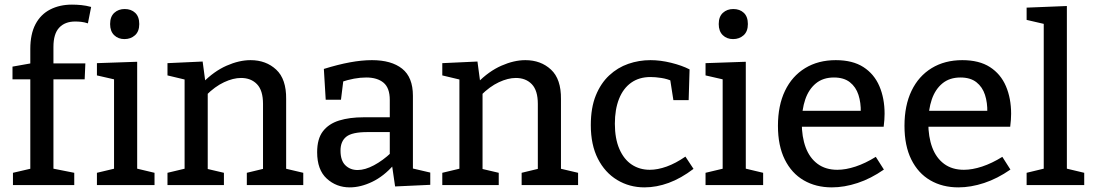

<svg xmlns="http://www.w3.org/2000/svg" viewBox="-20 -800 4729 830"><path d="M36 0V-53L122 -73L111 -60V-470L122 -457H34V-512L124 -528L111 -511V-588Q111 -653 133.5 -695.5Q156 -738 197 -759Q238 -780 291 -780Q311 -780 331.5 -778Q352 -776 374 -770L360 -699Q345 -704 331.5 -705.5Q318 -707 305 -707Q261 -707 236 -680.5Q211 -654 211 -597V-511L196 -526H349L346 -457H199L211 -470V-61L200 -73L301 -53V0Z M573 -61 564 -73 648 -53V0H399V-53L483 -73L473 -61V-464L482 -455L399 -474V-527L573 -533ZM518 -631Q491 -631 473.5 -648Q456 -665 456 -696Q456 -728 474 -744.5Q492 -761 519 -761Q547 -761 564.5 -744.5Q582 -728 582 -696Q582 -664 563.5 -647.5Q545 -631 518 -631Z M704 0V-53L792 -74L778 -57V-471L792 -453L704 -474V-527L856 -534L869 -437L856 -442Q905 -492 959.5 -516Q1014 -540 1063 -540Q1130 -540 1174 -499Q1218 -458 1217 -372V-57L1206 -73L1291 -53V0H1047V-53L1130 -73L1117 -56V-351Q1117 -409 1091 -436Q1065 -463 1022 -463Q988 -463 948.5 -444.5Q909 -426 871 -388L878 -406V-56L867 -72L948 -53V0Z M1765 -54 1750 -75 1840 -54V-1L1688 6L1674 -90L1682 -87Q1639 -38 1589 -14Q1539 10 1492 10Q1434 10 1392.5 -28Q1351 -66 1351 -142Q1351 -200 1376 -232.5Q1401 -265 1446 -279Q1491 -293 1552 -293H1674L1665 -282V-368Q1665 -420 1638 -442.5Q1611 -465 1563 -465Q1538 -465 1510.5 -460Q1483 -455 1451 -444L1465 -458L1454 -369H1388L1380 -502Q1441 -521 1492.5 -530.5Q1544 -540 1588 -540Q1672 -540 1718.5 -503Q1765 -466 1765 -386ZM1452 -149Q1452 -106 1473 -85.5Q1494 -65 1526 -65Q1558 -65 1596.5 -85.5Q1635 -106 1671 -140L1665 -115V-239L1674 -229H1568Q1502 -229 1477 -209Q1452 -189 1452 -149Z M1892 0V-53L1980 -74L1966 -57V-471L1980 -453L1892 -474V-527L2044 -534L2057 -437L2044 -442Q2093 -492 2147.5 -516Q2202 -540 2251 -540Q2318 -540 2362 -499Q2406 -458 2405 -372V-57L2394 -73L2479 -53V0H2235V-53L2318 -73L2305 -56V-351Q2305 -409 2279 -436Q2253 -463 2210 -463Q2176 -463 2136.5 -444.5Q2097 -426 2059 -388L2066 -406V-56L2055 -72L2136 -53V0Z M2766 10Q2701 10 2648 -22Q2595 -54 2564.5 -114Q2534 -174 2534 -259Q2534 -334 2555.5 -387Q2577 -440 2613.5 -474Q2650 -508 2696 -524Q2742 -540 2792 -540Q2835 -540 2881.5 -528.5Q2928 -517 2961 -500L2957 -367H2891L2877 -457L2886 -449Q2865 -459 2839 -463Q2813 -467 2792 -467Q2743 -467 2708.5 -442.5Q2674 -418 2656 -372.5Q2638 -327 2638 -265Q2638 -201 2657.5 -156Q2677 -111 2711 -88.5Q2745 -66 2789 -66Q2823 -66 2862 -80Q2901 -94 2943 -123L2978 -70Q2924 -29 2871 -9.5Q2818 10 2766 10Z M3204 -61 3195 -73 3279 -53V0H3030V-53L3114 -73L3104 -61V-464L3113 -455L3030 -474V-527L3204 -533ZM3149 -631Q3122 -631 3104.5 -648Q3087 -665 3087 -696Q3087 -728 3105 -744.5Q3123 -761 3150 -761Q3178 -761 3195.5 -744.5Q3213 -728 3213 -696Q3213 -664 3194.5 -647.5Q3176 -631 3149 -631Z M3576 10Q3507 10 3454.5 -20.5Q3402 -51 3372.5 -110.5Q3343 -170 3343 -256Q3343 -344 3373.5 -407.5Q3404 -471 3460.5 -505.5Q3517 -540 3593 -540Q3666 -540 3712.5 -510Q3759 -480 3781.5 -427.5Q3804 -375 3804 -308Q3804 -295 3803 -282Q3802 -269 3800 -252H3421V-321H3710L3701 -315Q3702 -356 3691 -390Q3680 -424 3654 -444.5Q3628 -465 3585 -465Q3538 -465 3507 -439.5Q3476 -414 3461 -370Q3446 -326 3446 -269Q3446 -208 3463 -162.5Q3480 -117 3514.5 -91.5Q3549 -66 3600 -66Q3636 -66 3678.5 -80Q3721 -94 3766 -122L3801 -67Q3745 -28 3687.5 -9Q3630 10 3576 10Z M4123 10Q4054 10 4001.5 -20.5Q3949 -51 3919.5 -110.5Q3890 -170 3890 -256Q3890 -344 3920.5 -407.5Q3951 -471 4007.5 -505.5Q4064 -540 4140 -540Q4213 -540 4259.5 -510Q4306 -480 4328.5 -427.5Q4351 -375 4351 -308Q4351 -295 4350 -282Q4349 -269 4347 -252H3968V-321H4257L4248 -315Q4249 -356 4238 -390Q4227 -424 4201 -444.5Q4175 -465 4132 -465Q4085 -465 4054 -439.5Q4023 -414 4008 -370Q3993 -326 3993 -269Q3993 -208 4010 -162.5Q4027 -117 4061.5 -91.5Q4096 -66 4147 -66Q4183 -66 4225.5 -80Q4268 -94 4313 -122L4348 -67Q4292 -28 4234.5 -9Q4177 10 4123 10Z M4592 -61 4583 -73 4667 -53V0H4418V-53L4501 -73L4492 -61V-704L4500 -695L4418 -714V-767L4592 -774Z"/></svg>

Font: Bitter Thin Medium
Style: Regular
Weight: 500
Version: Version 3.021